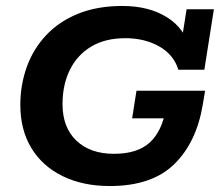

<svg xmlns="http://www.w3.org/2000/svg" viewBox="-20 -614 737 644"><path d="M348.4 10Q257.9 10 190 -23.3Q122.1 -56.5 85.1 -117.6Q48.2 -178.7 48.2 -261.7Q48.2 -329.3 69.8 -389.4Q91.4 -449.6 134.6 -495.7Q177.7 -541.8 241.9 -567.9Q306 -594 390.6 -594Q479.6 -594 540.5 -555.8Q601.4 -517.5 616.9 -447.3L587.5 -466.9L605.9 -583H697.4L665.4 -380H578.2Q562.9 -430.7 514 -458.3Q465 -485.9 400.4 -485.9Q332.3 -485.9 285.3 -457.4Q238.3 -428.9 214 -379Q189.7 -329 189.7 -265.1Q189.7 -186.6 236.1 -142.4Q282.6 -98.1 362.1 -98.1Q441 -98.1 482.2 -135.9Q523.4 -173.6 536.4 -249L578.7 -217.1H423.2L437.8 -309.7H667.9L660.2 -263.2Q638.9 -135.6 563.9 -62.8Q489 10 348.4 10Z"/></svg>

Font: Rokkitt SemiBold
Style: Italic
Weight: 600
Italic angle: -9°
Designer: Vernon Adams
Foundry: Vernon Adams
Version: Version 3.103